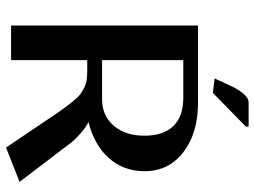

<svg xmlns="http://www.w3.org/2000/svg" viewBox="-126 -718 861 650"><g transform="rotate(90 305.0 -393.5)"><path d="M409.2 -794.9 294.9 -683.1 246.1 -689 271 -743.2Q299.8 -804.2 328.1 -804.2H409.2ZM66.9 0V-632.8H329.1Q431.2 -632.8 495.6 -583.3Q560.1 -533.7 560.1 -452.1Q560.1 -381.3 516.1 -331.5Q472.2 -281.7 394 -262.2Q412.6 -252.4 431.9 -235.4Q451.2 -218.3 461.9 -205.1L596.2 -28.8L480 17.1L359.9 -161.1Q344.2 -182.6 337.4 -191.9Q330.6 -201.2 318.6 -215.3Q306.6 -229.5 298.3 -235.1Q290 -240.7 277.6 -247.3Q265.1 -253.9 251.5 -255.9Q237.8 -257.8 220.2 -257.8H184.1V0ZM312 -583H184.1V-308.1H316.9Q372.6 -308.1 406.2 -347.7Q439.9 -387.2 439.9 -451.2Q439.9 -515.6 407.2 -549.3Q374.5 -583 312 -583Z"/></g></svg>

Font: Resagokr
Style: Bold
Weight: 600
Designer: gluk
Foundry: gluk
Version: Version 0.95